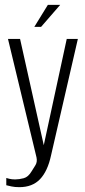

<svg xmlns="http://www.w3.org/2000/svg" viewBox="-20 -656 350 794"><path d="M60 118Q41 118 27.5 115Q14 112 6 110V80Q9 81 19 83.5Q29 86 43 86Q59 86 78 81Q97 76 111 52Q117 42 126 28Q135 14 131 -5L13 -495H63L162 -51H160L256 -495H302L191 -13Q177 52 145.5 85Q114 118 60 118ZM122 -545 178 -636H229L150 -545Z"/></svg>

Font: Alumni Sans Light
Style: Regular
Weight: 300
Version: Version 1.018